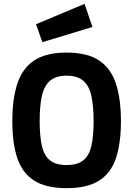

<svg xmlns="http://www.w3.org/2000/svg" viewBox="-20 -965 692 997"><path d="M326 12Q219 12 157.5 -27Q96 -66 70 -143.5Q44 -221 44 -336Q44 -451 70 -530.5Q96 -610 157.5 -651Q219 -692 326 -692Q433 -692 494.5 -651Q556 -610 582 -530.5Q608 -451 608 -336Q608 -221 582 -143.5Q556 -66 494.5 -27Q433 12 326 12ZM326 -108Q382 -108 412.5 -132.5Q443 -157 454.5 -207.5Q466 -258 466 -336Q466 -415 454.5 -467Q443 -519 412.5 -545.5Q382 -572 326 -572Q270 -572 239.5 -545.5Q209 -519 197.5 -467Q186 -415 186 -336Q186 -258 197.5 -207.5Q209 -157 239.5 -132.5Q270 -108 326 -108ZM200 -746 167 -839 419 -945 460 -825Z"/></svg>

Font: Titillium Web
Style: Bold
Weight: 700
Designer: Mohamed Gaber, Accademia di Belle Arti di Urbino
Foundry: Kief Type Foundry, Accademia di Belle Arti di Urbino
Version: Version 3.000